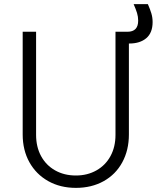

<svg xmlns="http://www.w3.org/2000/svg" viewBox="-20 -899 760 931"><path d="M90 -247V-745H155V-245Q155 -187 179 -142.5Q203 -98 247 -73Q291 -48 348 -48Q404 -48 448 -73Q492 -98 516 -142.5Q540 -187 540 -245V-745H598Q650 -745 650 -799Q650 -818 644.5 -836Q639 -854 628 -879H697Q708 -854 714 -834Q720 -814 720 -792Q720 -740 689.5 -714Q659 -688 607 -688H605V-247Q605 -171 573 -112Q541 -53 482.5 -20.5Q424 12 348 12Q272 12 213.5 -21Q155 -54 122.5 -112.5Q90 -171 90 -247Z"/></svg>

Font: Evergrow Sans
Style: Light
Weight: 300
Foundry: 10Web
Version: Version 1.000